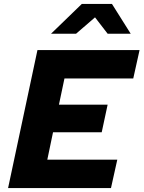

<svg xmlns="http://www.w3.org/2000/svg" viewBox="-20 -954 728 974"><path d="M21 0 170 -700H688L656 -556H307L279 -423H526L496 -283H249L220 -144H575L543 0ZM239 -783 395 -934H548L643 -783H526L462 -866L366 -783Z"/></svg>

Font: Red Hat Text
Style: Italic
Weight: 300
Italic angle: -12°
Designer: Pentagram, MCKL
Foundry: Pentagram, MCKL
Version: Version 1.023